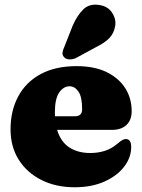

<svg xmlns="http://www.w3.org/2000/svg" viewBox="-20 -776 600 810"><path d="M535.5 -307.5Q535.5 -269.5 513.5 -248.8Q491.5 -228 452 -228H221Q236 -178 272.2 -154.2Q308.5 -130.5 361 -130.5Q392.5 -130.5 421 -139.2Q449.5 -148 474.5 -169Q488.5 -181 496.2 -185.2Q504 -189.5 511.5 -189.5Q533.5 -188.5 533.5 -156Q533.5 -111.5 503.8 -72.8Q474 -34 420.5 -10Q367 14 295 14Q215.5 14 154.5 -16.8Q93.5 -47.5 59 -102.2Q24.5 -157 24.5 -230.5Q24.5 -309 56.8 -369.2Q89 -429.5 151.2 -463.2Q213.5 -497 303 -497Q378 -497 429.8 -471.8Q481.5 -446.5 508.5 -403.8Q535.5 -361 535.5 -307.5ZM211.5 -301.5Q211.5 -293.5 212 -285.5H296Q326.5 -285.5 326.5 -315Q326.5 -367 311 -389.5Q295.5 -412 273.5 -412Q248 -412 229.8 -385.8Q211.5 -359.5 211.5 -301.5ZM286.5 -667.5Q305.5 -711 331.2 -736.2Q357 -761.5 398.5 -755Q434.5 -750 452.5 -723Q470.5 -696 466 -667Q461 -636 441.5 -615.5Q422 -595 382 -575.5L299 -530.5Q286 -525 272.5 -525.5Q259 -526 251 -534Q242 -543.5 243.8 -554.8Q245.5 -566 251.5 -578.5Z"/></svg>

Font: Fraunces 9pt Soft Black
Style: Regular
Weight: 900
Version: Version 1.000;[b76b70a41]